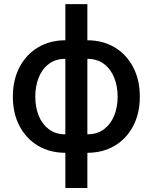

<svg xmlns="http://www.w3.org/2000/svg" viewBox="-20 -748 759 954"><path d="M304.7 186V-727.5H414.1V186ZM305.7 11.2Q228 11.2 169.2 -23.7Q110.4 -58.6 77.1 -121.6Q43.9 -184.6 43.9 -267.6Q43.9 -351.1 77.1 -414.3Q110.4 -477.5 169.2 -512.7Q228 -547.9 305.7 -547.9H331.5V11.2ZM304.7 -80.6H320.3V-455.6H304.7Q255.9 -455.6 222.4 -430.2Q189 -404.8 172.1 -362.1Q155.3 -319.3 155.3 -267.6Q155.3 -216.3 172.1 -173.8Q189 -131.3 222.4 -106Q255.9 -80.6 304.7 -80.6ZM413.1 11.2H387.7V-547.9H413.1Q490.7 -547.9 549.6 -512.7Q608.4 -477.5 641.6 -414.3Q674.8 -351.1 674.8 -267.6Q674.8 -184.6 641.6 -121.6Q608.4 -58.6 549.6 -23.7Q490.7 11.2 413.1 11.2ZM413.6 -80.6Q463.4 -80.6 496.8 -106Q530.3 -131.3 547.4 -173.6Q564.5 -215.8 564.5 -267.6Q564.5 -319.3 547.4 -362.1Q530.3 -404.8 496.8 -430.2Q463.4 -455.6 413.6 -455.6H399.4V-80.6Z"/></svg>

Font: V-Inter
Style: Medium-500
Weight: 500
Designer: Rasmus Andersson
Foundry: rsms
Version: Version 4.000;git-4146feb